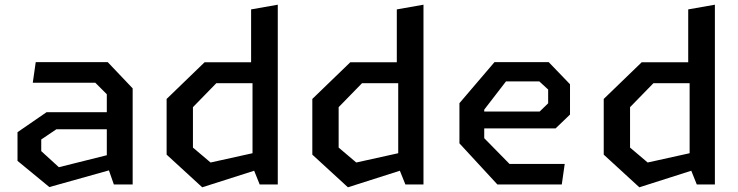

<svg xmlns="http://www.w3.org/2000/svg" viewBox="-20 -785 3140 817"><path d="M464.5 0H544.5V-409L438.5 -520.5H132L119.5 -433H385.5L434.5 -384V-307.5H178L54.5 -222.5V-100.5L190 11L443.5 -60ZM155.5 -142V-191.5L220 -235H434.5V-124.5L230.5 -73.5Z M1085 0H1162V-765L1048.5 -745V-520H850.5L689 -364V-127L840.5 12L1061.5 -58.5ZM801 -157V-329L900.5 -431H1054.5V-133L876 -93.5Z M1705 0H1782V-765L1668.5 -745V-520H1470.5L1309 -364V-127L1460.5 12L1681.5 -58.5ZM1421 -157V-329L1520.5 -431H1674.5V-133L1496 -93.5Z M2096.5 0H2370.5L2383 -87.5H2148L2040.5 -197V-238.5H2344L2405.5 -297.5V-426.5L2315 -520.5H2084L1935 -346V-175ZM2040.5 -310.5V-318.5L2133 -438.5H2275L2312.5 -404V-345.5L2276.5 -310.5Z M2945 0H3022V-765L2908.5 -745V-520H2710.5L2549 -364V-127L2700.5 12L2921.5 -58.5ZM2661 -157V-329L2760.5 -431H2914.5V-133L2736 -93.5Z"/></svg>

Font: Monaspace Krypton Medium
Style: Regular
Weight: 500
Designer: Riley Cran & the Lettermatic Team
Foundry: Lettermatic
Version: Version 1.101 (Monaspace Krypton)